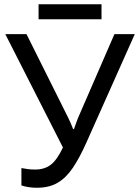

<svg xmlns="http://www.w3.org/2000/svg" viewBox="-20 -875 656 906"><path d="M154 11Q114 11 81 0V-82Q97 -79 111.5 -77Q126 -75 146 -75Q190 -75 219.5 -97.5Q249 -120 277 -179L5 -714H105L301 -321Q306 -311 313 -295.5Q320 -280 325 -266H329Q333 -277 338.5 -292.5Q344 -308 348 -318L520 -714H616L388 -203Q356 -131 324 -83.5Q292 -36 252 -12.5Q212 11 154 11ZM459 -855V-784H162V-855Z"/></svg>

Font: Noto Sans Historical
Style: Regular
Weight: 400
Designer: Monotype Design Team
Foundry: Monotype Imaging Inc.
Version: Version 2.013; ttfautohint (v1.8.4.7-5d5b)